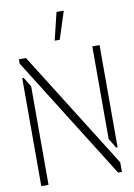

<svg xmlns="http://www.w3.org/2000/svg" viewBox="-97 -957 711 1019"><g transform="rotate(-10 258.5 -448.0)"><path d="M245.1 -748 281.2 -896.5H320.3L272.5 -748ZM41 0V-582H48.8L80.1 -531.2V0ZM41 -660.2V-683.6H79.1L475.6 -51.8V0H455.1ZM436.5 -184.6V-683.6H475.6V-132.8H467.8Z"/></g></svg>

Font: Post No Bills Colombo
Style: Light
Weight: 400
Designer: Kosala Senevirathne, Siva Puranthara, Lasantha Premarathna, Tharique Azeez
Foundry: Mooniak
Version: Version 1.220 ; ttfautohint (v1.5)